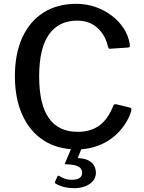

<svg xmlns="http://www.w3.org/2000/svg" viewBox="-20 -772 752 1005"><path d="M379 -752Q432 -752 479.5 -735.5Q527 -719 565 -690Q603 -661 627.5 -623.5Q652 -586 659 -542Q661 -531 659 -527.5Q657 -524 650 -523L557 -517Q551 -516 549 -519Q547 -522 545 -528Q532 -588 490 -626Q448 -664 383 -664Q288 -664 236.5 -592Q185 -520 185 -372Q185 -226 235.5 -154Q286 -82 387 -82Q454 -82 499.5 -114.5Q545 -147 574 -221Q577 -228 589 -226L660 -209Q663 -208 666 -205Q669 -202 667 -192Q660 -166 644 -138Q628 -110 604 -83.5Q580 -57 547 -36Q514 -15 472.5 -2.5Q431 10 382 10Q281 10 208.5 -37Q136 -84 97 -170Q58 -256 58 -373Q58 -491 97 -576Q136 -661 208 -706.5Q280 -752 379 -752ZM482 132Q482 158 466 176Q450 194 424.5 203.5Q399 213 368 213Q341 213 317.5 207.5Q294 202 273 190Q266 186 268 180L281 151Q283 146 290 149Q303 157 318.5 163Q334 169 355 169Q383 169 396.5 159.5Q410 150 410 132Q410 111 390.5 100Q371 89 327 88Q322 88 320 86.5Q318 85 321 81L357 -5H411L389 50Q387 56 393 56Q427 58 446.5 69.5Q466 81 474 98Q482 115 482 132Z"/></svg>

Font: Libre Franklin Thin Medium
Style: Regular
Weight: 500
Version: Version 3.000